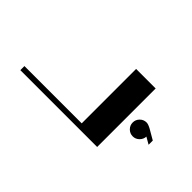

<svg xmlns="http://www.w3.org/2000/svg" viewBox="-245 -851 1230 1230"><g transform="rotate(-45 370.0 -236.5)"><path d="M674 -177V0H144V-696H181V-177ZM387 223 414 176Q389 175 371 156.5Q353 138 353 113Q353 87 371.5 68.5Q390 50 416 50Q442 50 460.5 68.5Q479 87 479 113Q479 128 465 154L425 223Z"/></g></svg>

Font: M Major Mono Display
Style: Regular
Weight: 400
Designer: Emre Parlak
Foundry: Emre Parlak
Version: Version 2.000; ttfautohint (v1.8) -l 8 -r 50 -G 200 -x 14 -D